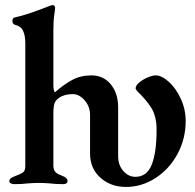

<svg xmlns="http://www.w3.org/2000/svg" viewBox="-20 -725 772 759"><path d="M336 -118V-271Q336 -304 314.5 -328.5Q293 -353 268 -353Q234 -353 213 -338Q200 -329 195.5 -316.5Q191 -304 191 -276V-69Q192 -51 200.5 -43.5Q209 -36 226 -30Q247 -22 247 -10Q247 3 229 3Q201 3 177 0Q151 -2 134 -2Q118 -2 90 0Q68 3 37 3Q29 3 23 0Q17 -3 17 -9Q17 -16 23 -20.5Q29 -25 40 -29Q62 -37 71 -43.5Q80 -50 80 -68V-555Q80 -585 71 -603.5Q62 -622 39 -627Q35 -628 32 -632Q29 -636 29 -642Q29 -654 38 -656Q82 -666 128 -683.5Q174 -701 180 -703L188 -705Q196 -705 198 -695Q198 -689 194.5 -666.5Q191 -644 191 -604V-391Q191 -366 197 -360Q232 -391 265.5 -409Q299 -427 341 -427Q389 -427 418 -391.5Q447 -356 447 -301V-109Q447 -72 467.5 -49Q488 -26 515 -26Q561 -26 580 -74.5Q599 -123 599 -212Q599 -265 578.5 -298Q558 -331 523 -364Q516 -373 516 -375Q516 -387 530.5 -399Q545 -411 564 -419Q583 -427 595 -427Q619 -427 647 -402Q675 -377 694.5 -335Q714 -293 714 -247Q714 -176 681.5 -116Q649 -56 594.5 -21Q540 14 478 14Q418 14 377 -22.5Q336 -59 336 -118Z"/></svg>

Font: EB Garamond SemiBold
Style: Regular
Weight: 600
Designer: Georg Duffner and Octavio Pardo
Foundry: Georg Duffner
Version: Version 1.000